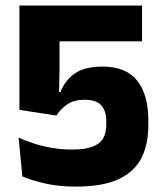

<svg xmlns="http://www.w3.org/2000/svg" viewBox="-20 -659 588 692"><path d="M254 13.5Q189.5 13.5 139.2 1.5Q89 -10.5 60.5 -23.5L47 -163Q70 -152.5 100.2 -142.5Q130.5 -132.5 166 -126.2Q201.5 -120 239.5 -120Q287 -120 314 -130.5Q341 -141 352 -160.8Q363 -180.5 363 -208.5V-222.5Q363 -260 344.5 -279.8Q326 -299.5 284.5 -299.5Q247.5 -299.5 223 -283.2Q198.5 -267 183.5 -242.5L50 -263V-639H492V-510H194.5V-409.5L193 -327.5H198Q214 -369 249.5 -394Q285 -419 349.5 -419Q434.5 -419 474.5 -368.2Q514.5 -317.5 514.5 -226.5V-205.5Q514.5 -138.5 489.5 -89.2Q464.5 -40 407.5 -13.2Q350.5 13.5 254 13.5Z"/></svg>

Font: Anek Gujarati
Style: Bold
Weight: 700
Version: Version 1.003